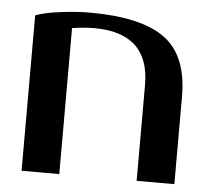

<svg xmlns="http://www.w3.org/2000/svg" viewBox="-44 -587 694 634"><g transform="rotate(5 303.0 -270.0)"><path d="M49.8 -515.1Q77.6 -526.4 132.3 -533.2Q187 -540 228 -540Q399.4 -540 477.8 -482.9Q556.2 -425.8 556.2 -290V0H431.2V-317.9Q431.2 -490.2 247.1 -490.2Q216.8 -490.2 174.8 -483.9V0H49.8Z"/></g></svg>

Font: Pfennig
Style: Bold
Weight: 700
Version: Version 20120410 ; ttfautohint (v0.8)